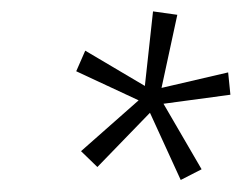

<svg xmlns="http://www.w3.org/2000/svg" viewBox="-20 -779 418 332"><path d="M292.5 -467.8 239.3 -584 148.4 -490.2 120.1 -517.6 219.7 -605.5 111.8 -655.8 127.4 -691.4 230.5 -630.4 244.6 -759.3 286.6 -753.4 259.3 -627 374.5 -653.8 378.4 -615.2 262.7 -599.6 328.6 -486.3Z"/></svg>

Font: Open Sans Condensed Light
Style: Italic
Weight: 300
Width: 3
Italic angle: -12°
Designer: Monotype Design Team
Foundry: Monotype Imaging Inc.
Version: Version 3.000; ttfautohint (v1.8.4)